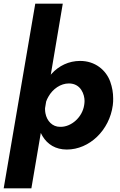

<svg xmlns="http://www.w3.org/2000/svg" viewBox="-30 -800 648 1040"><path d="M140 220 191 -80C194 -74 197 -68 200 -63C227 -18 271 10 332 10C454 10 563 -94 581 -230C583 -243 583 -255 583 -267C583 -297 578 -327 567 -358C544 -421 485 -470 404 -470C343 -470 289 -444 249 -400C248 -398 246 -396 245 -395L310 -780H161L-10 220ZM426 -231C416 -165 357 -113 299 -113C298 -113 296 -113 295 -113C254 -113 224 -144 216 -187C215 -194 214 -200 214 -207C214 -209 214 -212 214 -214L220 -250C223 -259 227 -267 232 -276C256 -319 299 -348 343 -348C409 -348 428 -287 428 -253C428 -246 427 -238 426 -231Z"/></svg>

Font: Jost
Style: Bold Italic
Weight: 700
Italic angle: -5°
Version: Version 3.710